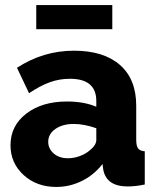

<svg xmlns="http://www.w3.org/2000/svg" viewBox="-20 -738 626 768"><path d="M125 -621.1V-717.8H429.2V-621.1ZM22 -157.2Q22 -234.9 85 -283.4Q147.9 -332 248 -332Q316.4 -332 365.2 -311V-334Q365.2 -422.9 259.8 -422.9Q217.3 -422.9 179 -408.9Q140.6 -395 96.2 -365.2L47.9 -466.8Q152.8 -535.2 275.9 -535.2Q394.5 -535.2 459.7 -478.3Q524.9 -421.4 524.9 -314.9V-178.2Q524.9 -154.3 532.5 -144.3Q540 -134.3 559.1 -132.8V0Q522 7.8 491.2 7.8Q405.8 7.8 393.1 -59.1L390.1 -82Q355.5 -37.6 306.9 -13.9Q258.3 9.8 205.1 9.8Q126.5 9.8 74.2 -38.1Q22 -85.9 22 -157.2ZM339.8 -137.2Q365.2 -157.7 365.2 -178.2V-225.1Q316.4 -242.2 274.9 -242.2Q230.5 -242.2 201.7 -222.2Q172.9 -202.1 172.9 -170.9Q172.9 -143.6 194.6 -124.3Q216.3 -105 252 -105Q275.9 -105 299.6 -113.8Q323.2 -122.6 339.8 -137.2Z"/></svg>

Font: Rawline ExtraBold
Style: Regular
Weight: 800
Designer: Matt McInerney, Pablo Impallari, Rodrigo Fuenzalida
Foundry: Matt McInerney, Pablo Impallari, Rodrigo Fuenzalida
Version: Version 4.020;PS 004.020;hotconv 1.0.88;makeotf.lib2.5.64775